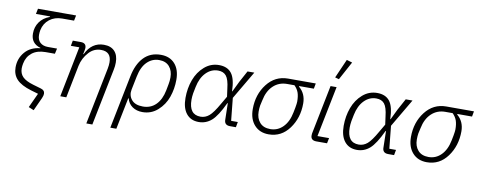

<svg xmlns="http://www.w3.org/2000/svg" viewBox="-76 -1147 4328 1726"><g transform="rotate(10 2088.5 -284.5)"><path d="M495 -691H387Q319 -691 271.5 -654Q224 -617 211 -554Q207 -534 207 -511Q207 -465 233.5 -441Q260 -417 305 -417H388L377 -368H293Q216 -368 169.5 -331.5Q123 -295 111 -232Q106 -208 106 -187Q106 -140 135.5 -110Q165 -80 233 -60L305 -39Q343 -29 343 4Q343 20 332 45L277 165L229 145L290 13L222 -7Q132 -34 91 -77Q50 -120 50 -187Q50 -267 100 -326Q150 -385 239 -394L240 -397Q151 -423 151 -513Q151 -573 183 -618.5Q215 -664 275 -686L276 -691H147L157 -740H505Z M546 0H491L583 -463H506L515 -512H588Q638 -512 638 -466Q638 -458 635 -443L628 -409H632Q687 -524 798 -524Q862 -524 896 -487.5Q930 -451 930 -385Q930 -351 923 -319L819 200H764L868 -319Q874 -350 874 -376Q874 -474 781 -474Q716 -474 671 -425Q620 -370 605 -297Z M983 200 1080 -284Q1102 -398 1162 -461Q1222 -524 1318 -524Q1400 -524 1446.5 -471.5Q1493 -419 1493 -327Q1493 -244 1466.5 -168.5Q1440 -93 1381 -40.5Q1322 12 1242 12Q1188 12 1150 -14.5Q1112 -41 1100 -88H1096L1038 200ZM1238 -38Q1309 -38 1356 -85Q1403 -132 1420 -218L1431 -276Q1437 -305 1437 -339Q1437 -399 1404.5 -437Q1372 -475 1311 -475Q1248 -475 1201.5 -429.5Q1155 -384 1137 -294L1112 -171Q1101 -117 1133.5 -77.5Q1166 -38 1238 -38Z M2103 -49 2094 0H2040Q1987 0 1988 -53L1985 -200H1981Q1923 -76 1872.5 -32Q1822 12 1756 12Q1683 12 1642.5 -38.5Q1602 -89 1602 -181Q1602 -270 1630.5 -347Q1659 -424 1716.5 -474Q1774 -524 1849 -524Q1925 -524 1963 -475.5Q2001 -427 2004 -312H2007L2053 -407L2110 -512H2172L2021 -255L2042 -49ZM1764 -38Q1807 -38 1842 -67.5Q1877 -97 1926 -184L1968 -256L1958 -329Q1949 -411 1923.5 -442.5Q1898 -474 1849 -474Q1786 -474 1739 -426Q1692 -378 1675 -294L1663 -234Q1658 -202 1658 -175Q1658 -38 1764 -38Z M2724 -463H2591L2589 -458Q2653 -405 2653 -315Q2653 -183 2581.5 -85.5Q2510 12 2394 12Q2312 12 2263.5 -42Q2215 -96 2215 -188Q2215 -321 2289 -416.5Q2363 -512 2480 -512H2733ZM2547 -463H2480Q2406 -463 2354.5 -414.5Q2303 -366 2286 -279L2275 -230Q2271 -206 2271 -174Q2271 -113 2304.5 -75Q2338 -37 2401 -37Q2468 -37 2516 -85.5Q2564 -134 2581 -221L2590 -267Q2597 -307 2597 -322Q2597 -371 2586 -403Q2575 -435 2547 -463Z M3022 -754 2931 -586 2895 -596 2971 -769ZM2936 -49 2926 0H2829Q2777 0 2777 -45Q2777 -61 2780 -73L2868 -512H2923L2830 -49Z M3547 -49 3538 0H3484Q3431 0 3432 -53L3429 -200H3425Q3367 -76 3316.5 -32Q3266 12 3200 12Q3127 12 3086.5 -38.5Q3046 -89 3046 -181Q3046 -270 3074.5 -347Q3103 -424 3160.5 -474Q3218 -524 3293 -524Q3369 -524 3407 -475.5Q3445 -427 3448 -312H3451L3497 -407L3554 -512H3616L3465 -255L3486 -49ZM3208 -38Q3251 -38 3286 -67.5Q3321 -97 3370 -184L3412 -256L3402 -329Q3393 -411 3367.5 -442.5Q3342 -474 3293 -474Q3230 -474 3183 -426Q3136 -378 3119 -294L3107 -234Q3102 -202 3102 -175Q3102 -38 3208 -38Z M4168 -463H4035L4033 -458Q4097 -405 4097 -315Q4097 -183 4025.5 -85.5Q3954 12 3838 12Q3756 12 3707.5 -42Q3659 -96 3659 -188Q3659 -321 3733 -416.5Q3807 -512 3924 -512H4177ZM3991 -463H3924Q3850 -463 3798.5 -414.5Q3747 -366 3730 -279L3719 -230Q3715 -206 3715 -174Q3715 -113 3748.5 -75Q3782 -37 3845 -37Q3912 -37 3960 -85.5Q4008 -134 4025 -221L4034 -267Q4041 -307 4041 -322Q4041 -371 4030 -403Q4019 -435 3991 -463Z"/></g></svg>

Font: IBM Plex Sans Light
Style: Italic
Weight: 300
Italic angle: -11.31°
Designer: Mike Abbink, Paul van der Laan, Pieter van Rosmalen
Foundry: Bold Monday
Version: Version 3.0